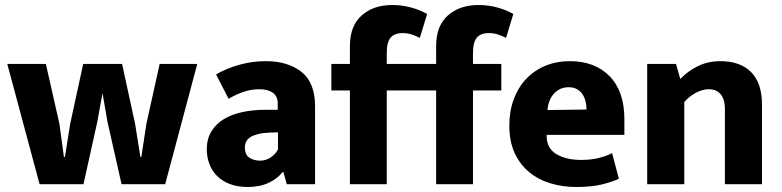

<svg xmlns="http://www.w3.org/2000/svg" viewBox="-20 -735 3118 766"><path d="M9 -480H163L217 -241L235 -109H239L260 -241L312 -480H467L519 -241L540 -109H544L564 -241L617 -480H767L639 0H465L409 -248L389 -363L368 -248L313 0H138Z M842 -438Q883 -462 934.5 -476.5Q986 -491 1040 -491Q1129 -491 1183 -448Q1237 -405 1237 -311V0H1124L1111 -48H1107Q1087 -22 1051.5 -5.5Q1016 11 968 11Q927 11 896.5 -1Q866 -13 846 -33Q826 -53 815.5 -80.5Q805 -108 805 -139Q805 -181 823.5 -211Q842 -241 873.5 -260Q905 -279 947.5 -288Q990 -297 1038 -297H1088V-323Q1088 -350 1069 -364.5Q1050 -379 1015 -379Q985 -379 956 -370Q927 -361 892 -341ZM1089 -207 1056 -206Q1028 -205 1009 -200Q990 -195 978.5 -187.5Q967 -180 962 -169.5Q957 -159 957 -148Q957 -117 975.5 -105.5Q994 -94 1018 -94Q1042 -94 1061.5 -108Q1081 -122 1089 -139Z M1889 -715Q1928 -715 1964.5 -705Q2001 -695 2028 -679L1999 -584Q1983 -592 1966.5 -597.5Q1950 -603 1930 -603Q1898 -603 1882.5 -585Q1867 -567 1867 -523V-480H1980V-374H1867V0H1720V-374H1523V0H1376V-374H1302V-480H1376V-551Q1376 -632 1423 -673.5Q1470 -715 1545 -715Q1584 -715 1620.5 -705Q1657 -695 1684 -679L1655 -584Q1639 -592 1622.5 -597.5Q1606 -603 1586 -603Q1554 -603 1538.5 -585Q1523 -567 1523 -523V-480H1720V-551Q1720 -632 1767 -673.5Q1814 -715 1889 -715Z M2471 -197H2161V-193Q2161 -143 2200 -120Q2239 -97 2298 -97Q2339 -97 2370 -105Q2401 -113 2422 -124L2449 -22Q2422 -9 2380.5 1Q2339 11 2279 11Q2225 11 2176.5 -3.5Q2128 -18 2091.5 -48Q2055 -78 2033.5 -124Q2012 -170 2012 -234Q2012 -291 2029.5 -338.5Q2047 -386 2079 -420Q2111 -454 2155.5 -472.5Q2200 -491 2254 -491Q2353 -491 2412 -431Q2471 -371 2471 -260ZM2320 -298Q2320 -315 2316 -331Q2312 -347 2303.5 -359.5Q2295 -372 2281.5 -379.5Q2268 -387 2249 -387Q2214 -387 2191 -362.5Q2168 -338 2164 -296Z M2710 0H2562V-480H2677L2694 -420Q2726 -453 2766 -472Q2806 -491 2853 -491Q2934 -491 2977 -447Q3020 -403 3020 -318V0H2872V-303Q2872 -338 2855.5 -358.5Q2839 -379 2807 -379Q2783 -379 2756.5 -365Q2730 -351 2710 -328Z"/></svg>

Font: Ek Mukta ExtraBold
Style: Regular
Weight: 800
Designer: Girish Dalvi and Yashodeep Gholap
Foundry: Ek Type
Version: Version 2.538;PS 1.002;hotconv 16.6.51;makeotf.lib2.5.65220;